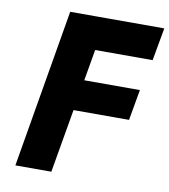

<svg xmlns="http://www.w3.org/2000/svg" viewBox="-80 -768 738 836"><g transform="rotate(10 289.5 -350.0)"><path d="M247 -555H553L579 -700H273ZM200 -281H497L521 -417H224ZM163 -700 44 0H203L324 -700Z"/></g></svg>

Font: Jost
Style: Bold Italic
Weight: 700
Italic angle: -5°
Version: Version 3.710